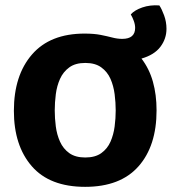

<svg xmlns="http://www.w3.org/2000/svg" viewBox="-20 -692 650 726"><path d="M32.5 -273Q32.5 -407 101 -486Q169.5 -565 300 -565Q335.5 -565 360.8 -560Q386 -555 405 -550Q424 -545 442 -545Q491 -545 491 -586.5Q491 -599 486 -612.8Q481 -626.5 474.5 -637.5Q488.5 -653.5 518 -663.8Q547.5 -674 582.5 -671.5Q591.5 -658.5 600.5 -634Q609.5 -609.5 609.5 -583Q609.5 -545.5 586.5 -515Q563.5 -484.5 515 -470.5Q544.5 -432 558.2 -383Q572 -334 572 -274.5Q572 -140 503.5 -62.8Q435 14.5 302 14.5Q168 14.5 100.2 -63.5Q32.5 -141.5 32.5 -273ZM187 -274.5Q187 -245 191 -214Q195 -183 207 -156.2Q219 -129.5 242 -113Q265 -96.5 302.5 -96.5Q340 -96.5 363 -113Q386 -129.5 397.8 -156.2Q409.5 -183 413.5 -214Q417.5 -245 417.5 -274.5Q417.5 -304 413.5 -335.5Q409.5 -367 397.8 -393.8Q386 -420.5 363 -437.2Q340 -454 302.5 -454Q265 -454 242 -437.2Q219 -420.5 207 -393.8Q195 -367 191 -335.5Q187 -304 187 -274.5Z"/></svg>

Font: Signika Negative SC
Style: Bold
Weight: 700
Designer: Anna Giedryś
Foundry: Anna Giedryś
Version: Version 2.000; ttfautohint (v1.8.3) -l 8 -r 50 -G 200 -x 9 -